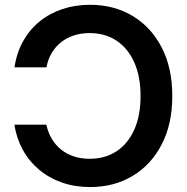

<svg xmlns="http://www.w3.org/2000/svg" viewBox="-20 -758 770 789"><path d="M350.1 10.7Q287.1 10.7 233.9 -8.1Q180.7 -26.9 139.9 -61.3Q99.1 -95.7 73.5 -142.6Q47.9 -189.5 39.1 -245.6H170.4Q177.7 -212.4 193.6 -186.3Q209.5 -160.2 232.7 -142.1Q255.9 -124 285.2 -114.7Q314.5 -105.5 348.1 -105.5Q412.1 -105.5 459 -136.5Q505.9 -167.5 531.7 -225.1Q557.6 -282.7 557.6 -363.3Q557.6 -443.8 531.7 -501.7Q505.9 -559.6 459 -590.8Q412.1 -622.1 348.1 -622.1Q314.5 -622.1 284.9 -612.8Q255.4 -603.5 232.2 -585.4Q209 -567.4 193.1 -541.3Q177.2 -515.1 170.9 -481.4H39.6Q48.3 -541 75 -588.6Q101.6 -636.2 142.6 -669.7Q183.6 -703.1 236.3 -720.7Q289.1 -738.3 350.1 -738.3Q447.8 -738.3 524.2 -692.9Q600.6 -647.5 644.3 -563.2Q688 -479 688 -363.3Q688 -248 644.3 -164.1Q600.6 -80.1 524.4 -34.7Q448.2 10.7 350.1 10.7Z"/></svg>

Font: Inter 24pt SemiBold
Style: Regular
Weight: 600
Designer: Rasmus Andersson
Foundry: rsms
Version: Version 4.001;git-66647c0bb